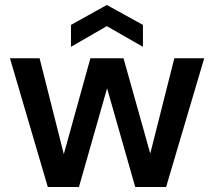

<svg xmlns="http://www.w3.org/2000/svg" viewBox="-20 -751 860 771"><path d="M172 0 20 -517H139L240 -117H232L343 -517H476L588 -118L579 -117L680 -517H800L647 0H523L405 -414H415L297 0ZM265 -563V-651L409 -731L554 -651V-563L409 -646Z"/></svg>

Font: DM Sans 11pt SemiBold
Style: Regular
Weight: 600
Version: Version 4.004;gftools[0.9.30]